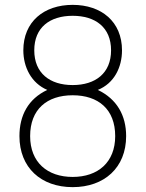

<svg xmlns="http://www.w3.org/2000/svg" viewBox="-20 -755 599 790"><path d="M279 15C409 15 499 -65 499 -195C499 -280 461 -347.5 382.5 -385C449.5 -412 482 -477.5 482 -548C482 -666 397 -735 279 -735C161 -735 76 -666 76 -548C76 -478.5 109 -413 174.5 -385C96 -348 60 -280 60 -195C60 -65 149 15 279 15ZM279 -405C185 -405 121 -454 121 -548C121 -642 185 -690 279 -690C373 -690 437 -642 437 -548C437 -454 373 -405 279 -405ZM279 -27C175 -27 104 -87 104 -195C104 -305 173 -363 279 -363C385 -363 454 -305 454 -195C454 -87 383 -27 279 -27Z"/></svg>

Font: Hauora ExtraLight
Style: Regular
Weight: 200
Designer: Mikhail Sharanda
Foundry: WCYS & Co.
Version: Version 1.010